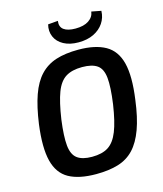

<svg xmlns="http://www.w3.org/2000/svg" viewBox="-130 -992 937 1101"><g transform="rotate(-15 338.0 -441.0)"><path d="M388 -703Q488 -703 548.5 -669Q609 -635 629 -556Q649 -477 630 -341Q617 -239 592 -170.5Q567 -102 529 -61.5Q491 -21 435.5 -4Q380 13 304 13Q202 13 142 -20.5Q82 -54 62 -133Q42 -212 60 -349Q74 -449 98 -517Q122 -585 160.5 -626Q199 -667 254.5 -685Q310 -703 388 -703ZM383 -601Q323 -601 286 -578Q249 -555 227.5 -498.5Q206 -442 191 -341Q178 -243 183.5 -188.5Q189 -134 219 -111.5Q249 -89 307 -89Q367 -89 403.5 -112.5Q440 -136 462.5 -192.5Q485 -249 500 -349Q514 -449 508.5 -503.5Q503 -558 472.5 -579.5Q442 -601 383 -601ZM517 -895 574 -884Q573 -844 551.5 -812Q530 -780 492 -761.5Q454 -743 402 -743Q350 -743 314 -762.5Q278 -782 263.5 -815.5Q249 -849 259 -888L318 -893Q313 -858 336 -841Q359 -824 405 -824Q455 -824 484 -843.5Q513 -863 517 -895Z"/></g></svg>

Font: Exo 2 SemiBold
Style: Italic
Weight: 600
Italic angle: -8°
Designer: Natanael Gama
Foundry: Natanael Gama
Version: Version 2.010